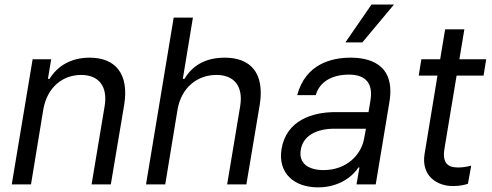

<svg xmlns="http://www.w3.org/2000/svg" viewBox="-20 -804 2144 837"><path d="M169 -328.1C186.1 -423.3 252.8 -477.3 333.8 -477.3C411.9 -477.3 450.3 -426.1 436.1 -340.9L379.3 0H463.1L521.3 -346.6C544 -485.8 480.1 -552.6 370.7 -552.6C288.4 -552.6 230.1 -515.6 196 -460.2H188.9L203.1 -545.5H122.2L31.2 0H115.1Z M754.3 -328.1C771.3 -423.3 840.9 -477.3 923.3 -477.3C1001.4 -477.3 1041.2 -427.6 1027 -340.9L970.2 0H1054L1112.2 -346.6C1134.9 -487.2 1071 -552.6 960.2 -552.6C873.6 -552.6 818.2 -517 784.1 -460.2H777L821 -727.3H737.2L616.5 0H700.3Z M1366.5 12.8C1461.6 12.8 1519.9 -38.4 1542.6 -73.9H1546.9L1534.1 0H1617.9L1677.6 -359.4C1706.3 -532.7 1578.1 -552.6 1508.5 -552.6C1426.1 -552.6 1311.8 -525.6 1275.6 -389.2H1356.5C1371.4 -443.2 1421.9 -478.7 1501.4 -478.7C1578.1 -478.7 1606.2 -436.4 1595.2 -367.9L1586.6 -315.3H1442.5C1341.6 -315.3 1228.7 -279.8 1207.4 -154.8C1190.3 -48.3 1262.8 12.8 1366.5 12.8ZM1291.2 -150.6C1301.1 -214.5 1362.9 -242.9 1437.5 -242.9H1575.3L1566.8 -197.4C1553.6 -128.2 1490.1 -62.5 1390.6 -62.5C1323.9 -62.5 1281.2 -92.3 1291.2 -150.6ZM1485.8 -619.3H1559.7L1697.4 -784.1H1599.4Z M2099.4 -545.5H1982.6L2004.3 -676.1H1920.5L1898.8 -545.5H1816.8L1805.4 -474.4H1887.1L1831 -133.5C1815.3 -38.4 1883.5 7.1 1954.5 7.1C1985.8 7.1 2007.1 1.4 2019.9 -2.8L2034.1 -81.7C2011.7 -76.3 1995.7 -73.9 1977.3 -73.9C1940.3 -73.9 1905.9 -85.2 1917.6 -156.2L1970.5 -474.4H2088.1Z"/></svg>

Font: Margiela Sans
Style: Italic
Weight: 400
Italic angle: -9.39999°
Designer: Stefan Endress, Andreas Faust
Version: Version 1.100;FEAKit 1.0